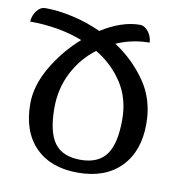

<svg xmlns="http://www.w3.org/2000/svg" viewBox="-74 -681 747 761"><g transform="rotate(10 299.0 -300.0)"><path d="M522 -227Q522 -325 471 -398Q420 -471 346 -519Q409 -547 479 -547Q478 -572 463 -591Q448 -610 429 -610Q357 -610 274 -558Q217 -584 158 -597Q99 -610 48 -610Q29 -610 14.5 -591.5Q0 -573 -2 -547Q114 -547 210 -510Q144 -452 99.5 -376Q55 -300 55 -227Q55 -115 116.5 -52.5Q178 10 287 10Q398 10 460 -53.5Q522 -117 522 -227ZM152 -227Q152 -305 185.5 -370Q219 -435 276 -478Q343 -438 384 -375Q425 -312 425 -227Q425 -130 392.5 -86Q360 -42 289 -42Q217 -42 184.5 -86Q152 -130 152 -227Z"/></g></svg>

Font: Noto Serif Georgian
Style: Regular
Weight: 400
Designer: Monotype Design Team
Foundry: Monotype Imaging Inc.
Version: Version 1.901